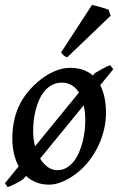

<svg xmlns="http://www.w3.org/2000/svg" viewBox="-27 -734 482 784"><path d="M108.4 -198.2Q108.4 -181.6 110.4 -166.3Q112.3 -150.9 116.2 -136.7L295.4 -356Q270 -396.5 225.6 -396.5Q203.6 -396.5 186.3 -387.5Q168.9 -378.4 156 -363.5Q143.1 -348.6 134 -328.6Q125 -308.6 119.1 -286.6Q113.3 -264.6 110.8 -241.7Q108.4 -218.8 108.4 -198.2ZM321.3 -242.2Q321.3 -259.3 319.6 -274.7Q317.9 -290 314.9 -304.2L136.7 -86.4Q150.4 -64.5 168.2 -51.8Q186 -39.1 206.5 -39.1Q227.5 -39.1 244.1 -48.6Q260.7 -58.1 273.4 -74Q286.1 -89.8 295.2 -110.6Q304.2 -131.3 310.1 -153.8Q315.9 -176.3 318.6 -199.2Q321.3 -222.2 321.3 -242.2ZM405.8 -272.9Q405.8 -240.2 398.2 -206.8Q390.6 -173.3 376 -141.8Q361.3 -110.4 340.1 -81.8Q318.8 -53.2 291.5 -30.8Q278.8 -20.5 264.2 -11.2Q249.5 -2 234.1 5.1Q218.8 12.2 203.4 16.1Q188 20 173.3 20Q144.5 20 121.1 10.7Q97.7 1.5 79.1 -15.6L68.4 -2.9Q64 0.5 55.4 5.6Q46.9 10.7 37.4 15.6Q27.8 20.5 19 24.4Q10.3 28.3 4.4 29.8L-6.8 14.2L49.3 -54.7Q36.6 -78.1 30 -106.7Q23.4 -135.3 23.4 -168Q23.4 -203.1 29.5 -235.6Q35.6 -268.1 49.3 -298.6Q63 -329.1 85.4 -356.9Q107.9 -384.8 140.1 -410.2Q165 -429.7 196.5 -443.4Q228 -457 259.3 -457Q288.6 -457 311.8 -449Q335 -440.9 352.1 -425.8L360.4 -435.5Q366.7 -439 375 -443.8Q383.3 -448.7 391.8 -453.4Q400.4 -458 408.4 -461.9Q416.5 -465.8 423.3 -467.8L435.5 -451.2L382.3 -386.2Q405.8 -339.8 405.8 -272.9ZM424.8 -669.9 247.6 -500Q239.7 -502 234.4 -506.6Q229 -511.2 222.2 -519.5L348.6 -713.9Q353.5 -712.9 363.3 -710.4Q373 -708 383.3 -705.1Q393.6 -702.1 402.8 -699.2Q412.1 -696.3 416 -694.3Z"/></svg>

Font: Gentium Book Basic
Style: Italic
Weight: 400
Italic angle: -8°
Designer: J. Victor Gaultney and Annie Olsen
Foundry: SIL International
Version: Version 1.102; 2013; Maintenance release